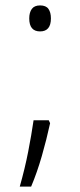

<svg xmlns="http://www.w3.org/2000/svg" viewBox="-20 -560 296 709"><path d="M128 -444Q88 -444 88 -492Q88 -514 97.5 -527Q107 -540 128 -540Q150 -540 159 -527Q168 -514 168 -492Q168 -444 128 -444ZM160 -116 165 -105Q152 -45 134.5 16Q117 77 95 129H53Q72 62 84 0.5Q96 -61 104 -116Z"/></svg>

Font: Noto Sans Gurmukhi ExtraCondensed Light
Style: Regular
Weight: 300
Width: 2
Designer: Jelle Bosma - Monotype Design Team
Foundry: Monotype Imaging Inc.
Version: Version 2.004; ttfautohint (v1.8.4.7-5d5b)